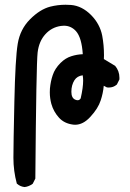

<svg xmlns="http://www.w3.org/2000/svg" viewBox="-20 -776 540 796"><path d="M49.8 -14.6Q35.6 -66.9 35.6 -121.8Q35.6 -176.8 39.6 -355.7Q43.5 -534.7 53.5 -594.7Q63.5 -654.8 104.5 -696Q145.5 -737.3 188.5 -748.5Q219.7 -756.3 251.5 -756.3Q263.2 -756.3 274.9 -755.4Q319.8 -751.5 357.4 -713.9Q394.5 -676.3 403.8 -627.9Q411.1 -588.9 411.1 -546.9Q411.1 -539.1 410.6 -531.2L457.5 -502.9Q475.1 -481.4 475.1 -454.1Q475.1 -451.2 475.1 -446.8L464.4 -425.3L463.4 -424.8Q450.2 -413.1 430.7 -413.1Q427.7 -413.1 423.3 -413.6L410.2 -420.4Q407.2 -388.7 397.5 -359.9Q386.7 -326.2 354.5 -291.5Q324.7 -258.8 291.5 -258.8Q287.6 -258.8 283.7 -259.3Q246.6 -263.7 224.4 -288.3Q202.1 -313 192.9 -345.2Q186.5 -369.1 186.5 -393.1Q186.5 -400.9 187 -408.7Q189.9 -439.5 198.7 -464.8Q207.5 -491.7 231 -515.1Q251.5 -535.6 275.9 -543Q298.3 -550.3 323.2 -551.3Q318.8 -620.1 294.9 -647Q274.4 -669.4 245.1 -669.4Q238.8 -669.4 232.9 -668.5Q194.3 -663.1 168 -634Q141.6 -605 136 -558.6Q130.4 -512.2 126.5 -35.6L115.7 -14.2Q99.6 -2.4 82 -0.5Q64 -2.4 51.3 -13.7ZM275.9 -395.5Q275.9 -369.6 292 -362.8Q297.4 -360.4 302.5 -360.4Q307.6 -360.4 311.5 -364.3L314.5 -368.2Q324.7 -412.6 324.7 -441.9Q324.7 -454.1 322.8 -463.9Q299.8 -460.9 288.6 -443.4Q275.9 -423.3 275.9 -395.5Z"/></svg>

Font: Bakudai
Style: Medium
Weight: 500
Version: Version 1.48